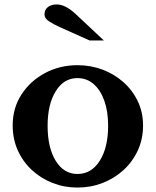

<svg xmlns="http://www.w3.org/2000/svg" viewBox="-20 -833 700 863"><path d="M328 -540Q388 -540 441 -520Q494 -500 535 -463.5Q576 -427 599.5 -377.5Q623 -328 623 -269Q623 -208 599.5 -157Q576 -106 535 -68.5Q494 -31 441 -10.5Q388 10 328 10Q269 10 216.5 -10.5Q164 -31 123.5 -68.5Q83 -106 60 -157Q37 -208 37 -269Q37 -348 77 -409Q117 -470 183 -505Q249 -540 328 -540ZM328 -482Q267 -482 230.5 -423Q194 -364 194 -268Q194 -169 230.5 -110Q267 -51 328 -51Q391 -51 428.5 -110.5Q466 -170 466 -268Q466 -332 449 -380Q432 -428 401 -455Q370 -482 328 -482ZM447 -651H383L249 -711Q218 -725 199 -738Q180 -751 180 -768Q180 -789 195 -801Q210 -813 235 -813Q274 -813 320 -770Z"/></svg>

Font: Libre Baskerville
Style: Bold
Weight: 700
Designer: Pablo Impallari, Rodrigo Fuenzalida
Foundry: Pablo Impallari, Rodrigo Fuenzalida
Version: Version 1.051; ttfautohint (v1.8.4.7-5d5b)